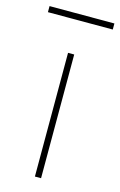

<svg xmlns="http://www.w3.org/2000/svg" viewBox="-145 -744 496 792"><g transform="rotate(15 103.5 -347.5)"><path d="M114.7 -528.3V0H88.4V-528.3ZM241.7 -694.8V-668.9H-35.2V-694.8Z"/></g></svg>

Font: Vazirmatn RD FD Thin
Style: Regular
Weight: 100
Designer: Saber Rastikerdar
Foundry: Saber Rastikerdar
Version: Version 33.003